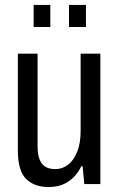

<svg xmlns="http://www.w3.org/2000/svg" viewBox="-20 -743 482 775"><path d="M176.4 12Q118.6 12 85.4 -20.7Q52.1 -53.4 52.1 -134.9V-526.5H131.7V-150.8Q131.7 -129.1 135.9 -112.1Q140.1 -95 148.5 -83.4Q156.9 -71.8 170.9 -66.1Q185 -60.4 203.8 -60.4Q231.4 -60.4 254.5 -78Q277.6 -95.5 291.6 -130.3Q305.5 -165.1 305.5 -215.8V-526.5H385.1V0H320.2L313.6 -71.6H308.1Q293.2 -41.9 273.1 -23.5Q252.9 -5.1 228.7 3.5Q204.5 12 176.4 12ZM115.8 -633.9V-723.1H183.1V-633.9ZM258.6 -633.9V-723.1H326.9V-633.9Z"/></svg>

Font: Archivo SemiBold Condensed
Style: Regular
Weight: 600
Width: 3
Version: Version 2.001